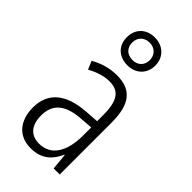

<svg xmlns="http://www.w3.org/2000/svg" viewBox="-252 -867 940 940"><g transform="rotate(45 217.5 -397.0)"><path d="M220 -612C277 -612 318 -650 318 -708C318 -766 276 -804 219 -804C161 -804 121 -766 121 -708C121 -648 162 -612 220 -612ZM220 -648C180 -648 158 -673 158 -708C158 -743 182 -768 219 -768C256 -768 280 -743 280 -707C280 -672 256 -648 220 -648ZM219 -542C170 -542 122 -528 81 -504L99 -461C141 -484 179 -495 214 -495C280 -495 309 -457 309 -355V-314L238 -309C110 -300 39 -245 39 -139C39 -55 83 10 172 10C248 10 287 -30 312 -85H314L322 0H364V-359C364 -485 320 -542 219 -542ZM244 -267 310 -272V-216C310 -105 268 -35 185 -35C129 -35 95 -71 95 -140C95 -219 143 -260 244 -267Z"/></g></svg>

Font: Noto Sans Arabic UI Cn Lt
Style: Regular
Weight: 300
Width: 3
Designer: Monotype Design Team, Nadine Chahine and Nizar Qandah
Foundry: Monotype Imaging Inc.
Version: Version 2.010